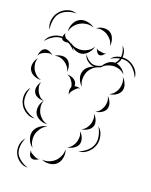

<svg xmlns="http://www.w3.org/2000/svg" viewBox="-151 -916 992 1261"><g transform="rotate(15 345.0 -285.0)"><path d="M50 -580Q63 -610 93.5 -626Q124 -642 157 -640Q189 -638 217.5 -618Q246 -598 255 -567Q236 -593 209 -610.5Q182 -628 156 -630Q130 -632 101 -617.5Q72 -603 50 -580ZM500 -580Q522 -604 556.5 -609Q591 -614 621 -601Q651 -588 671.5 -560Q692 -532 690 -499Q681 -530 661 -556Q641 -582 617 -592Q593 -602 561 -598.5Q529 -595 500 -580ZM452 -505Q461 -529 484 -546.5Q507 -564 533 -564Q558 -564 581 -545.5Q604 -527 612 -503Q596 -523 574.5 -531.5Q553 -540 532 -540Q512 -540 490 -532Q468 -524 452 -505ZM36 -476Q36 -491 45.5 -508Q55 -525 70 -530Q84 -534 101.5 -525.5Q119 -517 128 -505Q115 -513 102 -511.5Q89 -510 77 -507Q65 -503 53.5 -496.5Q42 -490 36 -476ZM144 -505Q162 -516 187 -517Q212 -518 229 -505Q245 -492 250.5 -467.5Q256 -443 249 -423Q249 -444 238 -460Q227 -476 214 -486Q201 -497 183 -503Q165 -509 144 -505ZM370 -355Q351 -373 343.5 -402Q336 -431 347 -454Q357 -478 383.5 -492Q410 -506 436 -505Q411 -497 394 -480.5Q377 -464 369 -445Q361 -426 359.5 -402Q358 -378 370 -355ZM612 -487Q628 -471 635.5 -445.5Q643 -420 634 -399Q625 -378 601.5 -366Q578 -354 555 -355Q577 -362 591 -377Q605 -392 612 -409Q619 -425 620.5 -446Q622 -467 612 -487ZM98 -329Q75 -328 51.5 -340.5Q28 -353 19 -374Q10 -395 17.5 -420.5Q25 -446 42 -461Q32 -441 33 -420.5Q34 -400 41 -383Q48 -367 62 -351.5Q76 -336 98 -329ZM301 -280Q298 -287 296 -296Q296 -296 295 -295L296 -297Q295 -307 296.5 -317.5Q298 -328 303 -335Q302 -347 298 -360Q292 -374 282 -388Q272 -402 255 -408Q274 -408 294 -397Q314 -386 320 -368Q324 -358 322 -346Q333 -348 344.5 -346Q356 -344 364 -340Q351 -342 341 -335Q331 -328 323 -321Q315 -313 307.5 -303.5Q300 -294 301 -280ZM549 -341Q564 -326 571 -302.5Q578 -279 570 -260Q562 -241 539.5 -230Q517 -219 497 -220Q517 -226 529 -240Q541 -254 548 -269Q555 -285 556.5 -303.5Q558 -322 549 -341ZM152 -201Q132 -200 111 -210.5Q90 -221 83 -239Q75 -257 82.5 -279.5Q90 -302 104 -315Q95 -297 97 -280Q99 -263 105 -248Q111 -234 122 -220.5Q133 -207 152 -201ZM125 -73Q93 -72 65 -92Q37 -112 25 -141Q12 -171 17 -205Q22 -239 46 -261Q31 -232 27.5 -200.5Q24 -169 34 -145Q44 -122 69 -102.5Q94 -83 125 -73ZM491 -205Q506 -191 513 -167.5Q520 -144 512 -125Q504 -106 481.5 -95Q459 -84 439 -85Q458 -91 470.5 -105Q483 -119 490 -134Q496 -149 498 -168Q500 -187 491 -205ZM212 -59Q188 -57 163 -71Q138 -85 128 -107Q119 -130 126.5 -157.5Q134 -185 152 -201Q141 -180 142 -157.5Q143 -135 150 -117Q158 -99 173.5 -82.5Q189 -66 212 -59ZM541 -133Q565 -110 570 -74.5Q575 -39 562 -9Q548 22 519 42.5Q490 63 457 61Q489 52 515.5 32Q542 12 552 -13Q563 -37 559.5 -70Q556 -103 541 -133ZM432 -70Q448 -56 455 -31.5Q462 -7 454 13Q445 32 422.5 43.5Q400 55 379 54Q399 48 412 33.5Q425 19 432 3Q438 -12 440 -31.5Q442 -51 432 -70ZM161 117Q140 100 130.5 70.5Q121 41 130 15Q139 -10 165 -27Q191 -44 218 -44Q193 -35 176.5 -16Q160 3 152 23Q145 44 146 69Q147 94 161 117ZM372 69Q381 94 373.5 124Q366 154 346 171Q325 188 294 188.5Q263 189 240 175Q266 180 290 173Q314 166 331 152Q347 139 359.5 117Q372 95 372 69ZM164 250Q134 250 108.5 229.5Q83 209 73 181Q63 153 69.5 121Q76 89 99 70Q84 96 79 125.5Q74 155 82 178Q91 200 113.5 220Q136 240 164 250ZM224 175Q214 183 197.5 187Q181 191 170 184Q159 178 155.5 161.5Q152 145 155 132Q156 145 165 152Q174 159 183 164Q191 170 201.5 174.5Q212 179 224 175ZM67 -662Q53 -691 60.5 -725.5Q68 -760 91 -783Q113 -807 147 -816Q181 -825 211 -811Q179 -814 147.5 -804.5Q116 -795 98 -776Q80 -758 72 -726Q64 -694 67 -662ZM186 -681Q185 -708 199.5 -735Q214 -762 239 -773Q264 -784 294 -776.5Q324 -769 343 -750Q319 -762 293.5 -761Q268 -760 249 -751Q229 -743 211.5 -725Q194 -707 186 -681ZM359 -750Q379 -763 406.5 -764Q434 -765 453 -751Q472 -737 478.5 -710Q485 -683 478 -660Q477 -684 465 -702Q453 -720 438 -731Q423 -743 402.5 -749Q382 -755 359 -750ZM557 -685Q576 -666 578.5 -637.5Q581 -609 569 -585Q557 -562 532.5 -547Q508 -532 482 -535Q508 -541 529.5 -556Q551 -571 560 -590Q570 -609 569 -635Q568 -661 557 -685ZM208 -611Q198 -609 183.5 -612Q169 -615 164 -624Q159 -634 164 -647.5Q169 -661 176 -669Q172 -659 176.5 -651Q181 -643 185 -636Q189 -629 193.5 -621Q198 -613 208 -611ZM385 -632Q379 -608 357.5 -587.5Q336 -567 311 -564Q286 -562 261 -577.5Q236 -593 225 -616Q243 -598 265.5 -592Q288 -586 309 -588Q329 -590 350 -600.5Q371 -611 385 -632ZM467 -610Q461 -601 448.5 -592Q436 -583 425 -586Q415 -588 408 -601.5Q401 -615 399 -626Q404 -616 413 -613.5Q422 -611 431 -609Q439 -607 448.5 -605Q458 -603 467 -610ZM482 -535Q470 -516 447 -508Q424 -500 402 -505Q380 -511 363 -528.5Q346 -546 344 -569Q354 -548 370.5 -533.5Q387 -519 404 -515Q422 -511 443 -516.5Q464 -522 482 -535Z"/></g></svg>

Font: Rubik Puddles
Style: Regular
Weight: 400
Designer: Hubert and Fischer, NaN
Foundry: Hubert and Fischer, NaN
Version: Version 2.200